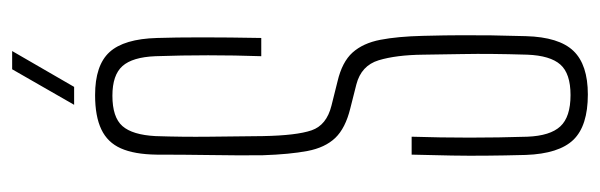

<svg xmlns="http://www.w3.org/2000/svg" viewBox="-356 -626 988 316"><g transform="rotate(-90 138.0 -468.0)"><path d="M140.5 5.5Q89 5.5 66 -18.2Q43 -42 41 -96.5Q40 -133.5 39.8 -161.8Q39.5 -190 40 -218.5Q40.5 -247 41.5 -284.5H71Q69.5 -237 69.5 -189.2Q69.5 -141.5 71 -94Q72.5 -56.5 88 -39.8Q103.5 -23 139.5 -23Q175 -23 189.8 -39.8Q204.5 -56.5 206 -94Q207 -127 207.2 -151.5Q207.5 -176 207 -202.2Q206.5 -228.5 206 -266Q205.5 -310 196.8 -338.8Q188 -367.5 157 -375.5L117.5 -385.5Q85 -393.5 69 -410.2Q53 -427 47.5 -456Q42 -485 40.5 -529.5Q40 -566.5 40.8 -614Q41.5 -661.5 41.5 -704.5Q42 -741 51.8 -763Q61.5 -785 83 -795.2Q104.5 -805.5 139.5 -805.5Q188.5 -805.5 210.2 -781.8Q232 -758 233.5 -703.5Q234.5 -674 234.5 -629.5Q234.5 -585 233.5 -532H203.5Q205 -576 205 -619.5Q205 -663 203.5 -706Q202 -744 187.2 -760.5Q172.5 -777 138.5 -777Q103 -777 88.5 -760.5Q74 -744 72 -706Q70.5 -662 71 -618Q71.5 -574 72 -529.5Q73 -474 81.5 -449.2Q90 -424.5 122 -416.5L162 -406.5Q194 -399 209.5 -381.8Q225 -364.5 230.5 -336Q236 -307.5 237 -266Q238 -227 238 -201.8Q238 -176.5 237.8 -153.2Q237.5 -130 236.5 -96.5Q235 -42 212.2 -18.2Q189.5 5.5 140.5 5.5ZM123.5 -840 182 -942H212L153 -840Z"/></g></svg>

Font: Big Shoulders Display ExtraLight
Style: Regular
Weight: 250
Designer: Patric King
Foundry: XO Type Co
Version: Version 2.002